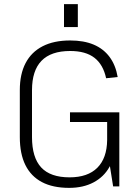

<svg xmlns="http://www.w3.org/2000/svg" viewBox="-20 -903 676 930"><path d="M315 7Q236 7 183 -21Q130 -49 103 -103.5Q76 -158 76 -239V-467Q76 -544 104 -597.5Q132 -651 186.5 -679Q241 -707 320 -707Q386 -707 433.5 -687Q481 -667 510.5 -627.5Q540 -588 550 -530L494 -524Q480 -590 437.5 -623Q395 -656 320 -656Q227 -656 181 -608.5Q135 -561 135 -466V-239Q135 -140 179.5 -92Q224 -44 317 -44Q405 -44 451.5 -90.5Q498 -137 499 -225L537 -207Q537 -142 510 -94Q483 -46 433 -19.5Q383 7 315 7ZM499 -182V-344L518 -312H319V-359H558V0H528ZM357 -883V-772H290V-883Z"/></svg>

Font: Pathway Extreme 28pt ExtraLight
Style: Regular
Weight: 250
Designer: Eduardo Rodriguez Tunni
Foundry: Eduardo Rodriguez Tunni
Version: Version 1.001;gftools[0.9.26]